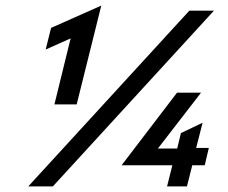

<svg xmlns="http://www.w3.org/2000/svg" viewBox="-20 -663 811 683"><path d="M173.6 -291.7 231.2 -526.4 142.4 -486.8 161.8 -563.9 340.3 -643.1 252.8 -291.7ZM80.6 0 653.5 -625H741L168.1 0ZM574.3 0 593.1 -75H412.5L609.7 -333.3H695.1L541.7 -134.7H610.4L623.6 -189.6L700.7 -226.4L677.8 -136.8H722.9L708.3 -75H663.9L645.1 0Z"/></svg>

Font: Afacad Medium
Style: Italic
Weight: 500
Italic angle: -14°
Designer: Kristian Moeller
Foundry: Dicotype
Version: Version 1.000; ttfautohint (v1.8.4.7-5d5b)